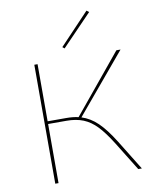

<svg xmlns="http://www.w3.org/2000/svg" viewBox="-96 -972 850 1046"><g transform="rotate(-10 329.0 -449.5)"><path d="M302 -717 291 -726 455 -899 468 -889ZM603 0H583L484 -160Q444 -224 410 -259.5Q376 -295 336.5 -311Q297 -327 243 -327H142V0H124V-658H142V-342H245Q283 -342 312 -335L578 -658H601L327 -331Q375 -316 415 -277.5Q455 -239 500 -167Z"/></g></svg>

Font: Ysabeau Infant Thin
Style: Regular
Weight: 200
Designer: Christian Thalmann (Catharsis Fonts)
Version: Version 0.003